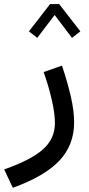

<svg xmlns="http://www.w3.org/2000/svg" viewBox="-118 -647 432 933"><path d="M125.5 -627.4H169.4L272.5 -494.6L231.9 -462.9L147.5 -574.2L63 -462.9L22.5 -494.6ZM94.2 -296.9 183.1 -328.1Q210.4 -247.1 226.3 -177.5Q242.2 -107.9 242.2 -51.8Q242.2 57.6 170.7 133.5Q99.1 209.5 -55.7 265.6L-97.7 176.3Q30.8 131.3 89.8 79.6Q148.9 27.8 148.9 -49.3Q148.9 -94.2 134 -160.2Q119.1 -226.1 94.2 -296.9Z"/></svg>

Font: Estedad-FD Medium
Style: Regular
Weight: 500
Designer: Amin Abedi
Version: Version 7.3